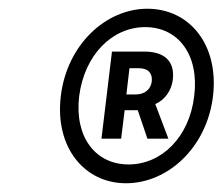

<svg xmlns="http://www.w3.org/2000/svg" viewBox="-20 -734 509 439"><path d="M268 -315C364 -315 453 -397 467 -514C481 -632 413 -714 317 -714C222 -714 133 -632 119 -514C105 -397 173 -315 268 -315ZM274 -358C198 -358 150 -421 161 -514C173 -608 236 -672 312 -672C388 -672 436 -608 424 -514C413 -421 350 -358 274 -358ZM212 -417H257L265 -482H295L317 -417H365L335 -496C358 -506 372 -528 375 -551C381 -598 351 -616 311 -616H236ZM269 -518 276 -578H298C320 -578 329 -565 327 -548C325 -530 311 -518 290 -518Z"/></svg>

Font: Falling Sky
Style: CondObl
Weight: 400
Designer: Paul D. Hunt
Foundry: Adobe Systems Incorporated
Version: Version 1.02